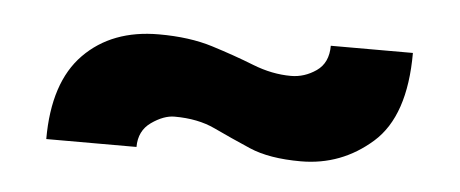

<svg xmlns="http://www.w3.org/2000/svg" viewBox="-26 -766 508 212"><g transform="rotate(5 227.5 -660.0)"><path d="M30 -595Q30 -658 61 -689.5Q92 -721 144 -721Q178 -721 203.5 -713Q229 -705 250.5 -696.5Q272 -688 293 -688Q308 -688 321 -697Q334 -706 334 -725H425Q425 -655 391 -625Q357 -595 312 -595Q277 -595 255 -604.5Q233 -614 214 -623Q195 -632 169 -632Q157 -632 143.5 -622.5Q130 -613 130 -595Z"/></g></svg>

Font: Smooch Sans Thin Black
Style: Regular
Weight: 900
Version: Version 1.010